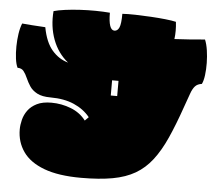

<svg xmlns="http://www.w3.org/2000/svg" viewBox="-59 -945 1175 1044"><g transform="rotate(5 528.0 -423.0)"><path d="M421 33Q297 33 218.5 3.5Q140 -26 103 -79Q66 -132 66 -200Q66 -225 73 -253Q80 -281 97.5 -305Q115 -329 146 -344.5Q177 -360 225 -360Q281 -360 332 -340Q383 -320 414 -279L434 -299Q400 -341 346 -364.5Q292 -388 218 -388Q171 -388 144 -402.5Q117 -417 103 -438.5Q89 -460 79.5 -482Q70 -504 58.5 -518.5Q47 -533 25 -533Q16 -551 12 -582Q8 -613 8.5 -648.5Q9 -684 14 -717.5Q19 -751 29 -775Q51 -773 84 -770.5Q117 -768 156 -766Q171 -685 208 -642Q245 -599 296 -585Q239 -631 212.5 -702.5Q186 -774 193 -857Q217 -864 254.5 -869Q292 -874 335 -876.5Q378 -879 421 -878.5Q464 -878 499 -875Q499 -780 532 -780Q549 -780 558 -800Q567 -820 567 -875Q596 -877 637.5 -876Q679 -875 722.5 -872.5Q766 -870 803 -866Q840 -862 861 -857Q867 -807 861 -763Q905 -765 951 -768.5Q997 -772 1027 -775Q1037 -751 1042 -717.5Q1047 -684 1047.5 -648.5Q1048 -613 1044 -582Q1040 -551 1031 -533Q1007 -530 994 -515.5Q981 -501 971.5 -473.5Q962 -446 946 -402Q911 -301 878 -227.5Q845 -154 806 -103.5Q767 -53 715.5 -23Q664 7 592.5 20Q521 33 421 33ZM543 -427H578V-510H543Z"/></g></svg>

Font: Oi
Style: Regular
Weight: 400
Designer: Kostas Bartsokas, Mohamad Dakak
Foundry: Foundry5
Version: Version 4.000